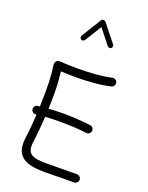

<svg xmlns="http://www.w3.org/2000/svg" viewBox="-183 -1100 922 1197"><g transform="rotate(20 278.0 -501.5)"><path d="M63.5 -335.9Q62 -347.2 69.1 -356.2Q76.2 -365.2 86.9 -366.2Q94.2 -367.2 101.1 -367.7Q103 -420.4 103 -468.8Q103 -503.9 102.1 -531Q101.1 -558.1 98.6 -584.7Q96.2 -611.3 91.8 -643.6Q90.8 -651.9 97.9 -663.6Q105 -675.3 120.1 -674.3Q150.9 -672.4 181.6 -671.4Q212.4 -670.4 242.7 -670.4Q299.3 -670.4 358.6 -675Q418 -679.7 464.4 -690.4Q475.1 -692.9 484.9 -686.8Q494.6 -680.7 497.1 -669.9Q499.5 -659.2 493.4 -649.4Q487.3 -639.6 476.6 -637.2Q424.8 -625 363.3 -620.1Q301.8 -615.2 242.7 -615.2Q219.2 -615.2 195.8 -616.2Q172.4 -617.2 149.4 -618.2Q153.8 -579.1 156 -546.1Q158.2 -513.2 158.2 -468.8Q158.2 -423.3 156.2 -373Q203.6 -376.5 256.3 -376.5Q345.2 -376.5 435.1 -365.2Q446.3 -364.3 453.1 -355.2Q460 -346.2 459 -335Q457.5 -324.2 448.7 -317.1Q439.9 -310.1 428.7 -311.5Q386.2 -316.9 343.3 -319.1Q300.3 -321.3 256.3 -321.3Q229.5 -321.3 204.1 -320.6Q178.7 -319.8 153.8 -318.4Q150.9 -271 146.7 -225.8Q142.6 -180.7 137.2 -142.6Q135.7 -130.9 135.7 -119.6Q135.7 -86.4 153.3 -70.8Q170.9 -55.2 203.6 -51Q236.3 -46.9 283 -48.1Q329.6 -49.3 387.2 -49.3Q406.7 -49.3 425.3 -49.3Q443.8 -49.3 461.9 -49.8Q473.1 -49.8 481.4 -42Q489.7 -34.2 490.2 -22.9Q490.2 -11.7 482.2 -3.7Q474.1 4.4 462.9 4.4Q444.3 4.9 425.5 4.9Q406.7 4.9 387.2 4.9Q347.2 4.9 304.7 6.3Q262.2 7.8 222.4 5.1Q182.6 2.4 150.9 -9.5Q119.1 -21.5 100.3 -47.6Q81.5 -73.7 81.5 -119.6Q81.5 -134.8 83.5 -149.9Q88.4 -185.1 92.3 -227.1Q96.2 -269 98.6 -313Q96.2 -313 93.8 -312.5Q83 -311 73.7 -318.1Q64.5 -325.2 63.5 -335.9ZM199.7 -847.7Q193.8 -851.6 192.4 -858.4Q190.9 -865.2 194.3 -871.6L275.4 -1002.9Q279.8 -1010.3 289.6 -1010Q299.3 -1009.8 303.7 -1004.4L397.5 -886.7Q401.9 -881.8 400.9 -874.3Q399.9 -866.7 394.5 -862.3Q389.6 -857.9 382.1 -858.9Q374.5 -859.9 370.1 -865.2L292 -963.9L223.6 -853.5Q220.2 -847.7 213.1 -845.9Q206.1 -844.2 199.7 -847.7Z"/></g></svg>

Font: Mikhak-DS2-FD Light
Style: Regular
Weight: 300
Designer: Amin Abedi
Version: Version 3.2